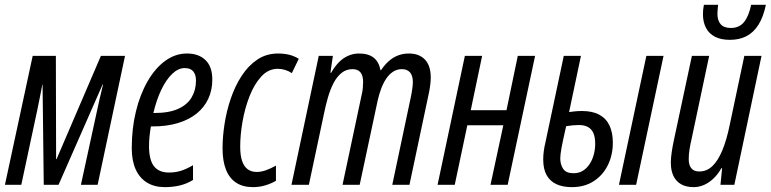

<svg xmlns="http://www.w3.org/2000/svg" viewBox="-20 -767 3199 797"><path d="M0.5 0 115.7 -535.2H211.9L212.9 -106.4H214.8L398.9 -535.2H499L385.3 0H315.9L380.4 -296.4Q387.2 -328.1 393.6 -356.9Q399.9 -385.7 407.7 -416H405.8L223.1 0H161.6L156.7 -416H155.8Q150.4 -388.7 145.5 -363.3Q140.6 -337.9 134.8 -310.5L68.4 0Z M664.1 9.8Q621.1 9.8 590.3 -9Q559.6 -27.8 543.2 -64Q526.9 -100.1 526.9 -152.3Q526.9 -233.4 544.2 -304.4Q561.5 -375.5 592.8 -429.7Q624 -483.9 665.8 -514.4Q707.5 -544.9 756.3 -544.9Q804.7 -544.9 833 -517.6Q861.3 -490.2 861.3 -436.5Q861.3 -393.1 844.7 -357.2Q828.1 -321.3 796.4 -295.7Q764.6 -270 718.5 -256.1Q672.4 -242.2 613.3 -242.2H606.4Q603 -222.7 600.8 -202.1Q598.6 -181.6 598.6 -161.1Q598.6 -103.5 619.1 -77.1Q639.6 -50.8 681.2 -50.8Q708 -50.8 730.7 -57.9Q753.4 -64.9 781.2 -81.1V-20Q756.3 -4.4 727.1 2.7Q697.8 9.8 664.1 9.8ZM616.7 -297.9H620.1Q681.6 -297.9 719.7 -315.2Q757.8 -332.5 775.6 -363Q793.5 -393.6 793.5 -432.6Q793.5 -457 782.2 -470.7Q771 -484.4 746.6 -484.4Q719.7 -484.4 694.6 -460.2Q669.4 -436 649.4 -394Q629.4 -352.1 616.7 -297.9Z M1029.8 9.8Q988.8 9.8 960.7 -8.3Q932.6 -26.4 918.2 -62.3Q903.8 -98.1 903.8 -151.4Q903.8 -198.7 912.1 -252.4Q920.4 -306.2 938 -357.9Q955.6 -409.7 982.9 -451.9Q1010.3 -494.1 1047.9 -519.5Q1085.4 -544.9 1134.3 -544.9Q1159.7 -544.9 1180.9 -539.6Q1202.1 -534.2 1220.2 -522.9L1191.4 -463.4Q1178.7 -472.2 1163.3 -476.8Q1147.9 -481.4 1133.3 -481.4Q1094.2 -481.4 1064.9 -449.7Q1035.6 -418 1016.1 -368.2Q996.6 -318.4 986.8 -262.7Q977.1 -207 977.1 -158.7Q977.1 -122.1 984.9 -98.9Q992.7 -75.7 1008.1 -64.5Q1023.4 -53.2 1045.9 -53.2Q1064 -53.2 1084 -60.3Q1104 -67.4 1125.5 -79.6V-16.6Q1106.9 -5.4 1082 2.2Q1057.1 9.8 1029.8 9.8Z M1189.9 0 1303.2 -535.2H1361.8L1351.6 -464.8H1354.5Q1369.1 -490.7 1386.7 -508.5Q1404.3 -526.4 1425.5 -535.6Q1446.8 -544.9 1470.7 -544.9Q1508.8 -544.9 1530.8 -527.8Q1552.7 -510.7 1559.6 -475.6H1561.5Q1576.2 -497.6 1593.8 -513.2Q1611.3 -528.8 1632.3 -536.9Q1653.3 -544.9 1677.7 -544.9Q1719.7 -544.9 1743.9 -519.8Q1768.1 -494.6 1768.1 -444.8Q1768.1 -430.2 1765.6 -411.9Q1763.2 -393.6 1759.3 -376L1679.7 0H1608.4L1685.1 -362.8Q1689 -381.3 1691.4 -398.4Q1693.8 -415.5 1693.8 -425.8Q1693.8 -452.6 1682.1 -466.3Q1670.4 -480 1648.4 -480Q1627.4 -480 1611.1 -469Q1594.7 -458 1582.5 -439.5Q1570.3 -420.9 1561.8 -397.7Q1553.2 -374.5 1547.9 -350.6L1473.1 0H1401.9L1481 -372.1Q1484.9 -387.7 1486.1 -402.1Q1487.3 -416.5 1487.3 -426.8Q1487.3 -452.6 1476.6 -466.3Q1465.8 -480 1443.4 -480Q1417.5 -480 1398.2 -464.6Q1378.9 -449.2 1365 -422.9Q1351.1 -396.5 1341.3 -362.5Q1331.5 -328.6 1324.2 -292L1262.2 0Z M1796.4 0 1909.7 -535.2H1981.4L1934.1 -309.6H2082.5L2129.4 -535.2H2201.2L2087.4 0H2016.1L2069.3 -247.1H1919.9L1867.7 0Z M2353.5 9.8Q2316.4 9.8 2289.8 -2.4Q2263.2 -14.6 2249 -40Q2234.9 -65.4 2234.9 -105Q2234.9 -122.1 2237.3 -140.1Q2239.7 -158.2 2244.6 -178.2L2320.3 -535.2H2391.6L2342.3 -301.8Q2352.1 -303.2 2365.7 -304.7Q2379.4 -306.2 2396 -306.2Q2439.9 -306.2 2468.3 -290.5Q2496.6 -274.9 2510.3 -245.4Q2523.9 -215.8 2523.9 -174.8Q2523.9 -123.5 2503.4 -81.8Q2482.9 -40 2444.8 -15.1Q2406.7 9.8 2353.5 9.8ZM2360.8 -47.9Q2382.8 -47.9 2399.4 -58.1Q2416 -68.4 2427.5 -85.9Q2439 -103.5 2444.8 -125.2Q2450.7 -147 2450.7 -169.9Q2450.7 -196.8 2443.4 -213.9Q2436 -231 2421.1 -239.5Q2406.2 -248 2383.3 -248Q2371.1 -248 2357.4 -246.8Q2343.8 -245.6 2330.1 -243.2Q2316.4 -183.1 2311 -154.1Q2305.7 -125 2305.7 -109.4Q2305.7 -84 2317.9 -65.9Q2330.1 -47.9 2360.8 -47.9ZM2549.3 0 2663.1 -535.2H2734.4L2620.6 0Z M2859.4 9.8Q2828.6 9.8 2807.6 -2Q2786.6 -13.7 2775.6 -36.4Q2764.6 -59.1 2764.6 -91.8Q2764.6 -110.4 2768.3 -135.5Q2772 -160.6 2776.9 -183.1L2852.1 -535.2H2923.8L2851.1 -191.4Q2845.7 -168.9 2842.3 -147.2Q2838.9 -125.5 2838.9 -106Q2838.9 -82 2849.6 -68.6Q2860.4 -55.2 2882.8 -55.2Q2913.6 -55.2 2937 -77.4Q2960.4 -99.6 2978.3 -142.6Q2996.1 -185.5 3008.8 -247.1L3069.8 -535.2H3141.1L3028.3 0H2970.7L2977.5 -68.8H2974.6Q2960.4 -43.9 2942.1 -26.4Q2923.8 -8.8 2902.8 0.5Q2881.8 9.8 2859.4 9.8ZM3009.8 -601.6Q2972.7 -601.6 2947.8 -614.5Q2922.9 -627.4 2910.4 -651.6Q2897.9 -675.8 2897.9 -708.5Q2897.9 -716.8 2898.9 -727.3Q2899.9 -737.8 2901.9 -747.1H2960.9Q2960.4 -739.3 2959.2 -729.7Q2958 -720.2 2958 -710.4Q2958 -681.6 2971.7 -666.3Q2985.4 -650.9 3013.7 -650.9Q3048.8 -650.9 3068.6 -675.5Q3088.4 -700.2 3098.1 -747.1H3159.2Q3148.9 -697.3 3128.9 -665Q3108.9 -632.8 3079.3 -617.2Q3049.8 -601.6 3009.8 -601.6Z"/></svg>

Font: Open Sans Condensed
Style: Italic
Weight: 400
Width: 3
Italic angle: -12°
Designer: Monotype Design Team
Foundry: Monotype Imaging Inc.
Version: Version 3.000